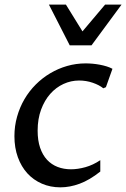

<svg xmlns="http://www.w3.org/2000/svg" viewBox="-20 -802 547 832"><path d="M414.6 -58.6Q367.7 -21.5 325.2 -5.9Q282.7 9.8 241.7 9.8Q198.2 9.8 161.6 -6.1Q125 -22 98.6 -50.8Q72.3 -79.6 57.4 -120.6Q42.5 -161.6 42.5 -211.9Q42.5 -255.9 54 -296.4Q65.4 -336.9 85.9 -372.1Q106.4 -407.2 135 -435.8Q163.6 -464.4 197.8 -484.6Q231.9 -504.9 270.8 -516.1Q309.6 -527.3 351.1 -527.3Q365.7 -527.3 381.6 -525.9Q397.5 -524.4 412.8 -521.5Q428.2 -518.6 442.4 -514.2Q456.5 -509.8 467.3 -503.9L439 -424.3L427.7 -419.4Q410.2 -433.6 381.8 -443.4Q353.5 -453.1 322.8 -453.1Q287.6 -453.1 255.1 -438.2Q222.7 -423.3 197.8 -395.3Q172.9 -367.2 158 -326.9Q143.1 -286.6 143.1 -235.8Q143.1 -193.4 153.8 -161.9Q164.6 -130.4 183.8 -109.6Q203.1 -88.9 229.7 -78.6Q256.3 -68.4 287.6 -68.4Q316.9 -68.4 350.1 -77.6Q383.3 -86.9 414.6 -107.9ZM506.8 -782.2 376.5 -605.5H282.2L191.9 -782.2H265.6L337.4 -666L435.5 -782.2Z"/></svg>

Font: Proza Libre
Style: Italic
Weight: 400
Designer: Jasper de Waard
Foundry: Jasper de Waard
Version: Version 1.000; ttfautohint (v1.4.1.8-43bc)